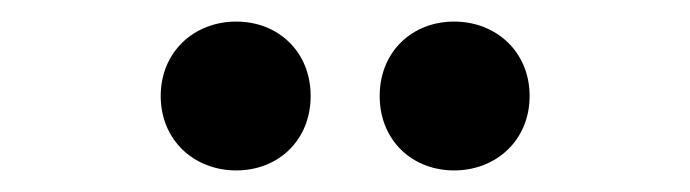

<svg xmlns="http://www.w3.org/2000/svg" viewBox="-20 -770 640 178"><path d="M199 -612C238 -612 268 -640 268 -681C268 -722 238 -750 199 -750C160 -750 129 -722 129 -681C129 -640 160 -612 199 -612ZM401 -612C440 -612 471 -640 471 -681C471 -722 440 -750 401 -750C362 -750 332 -722 332 -681C332 -640 362 -612 401 -612Z"/></svg>

Font: Montserrat Lite
Style: Bold
Weight: 700
Designer: Julieta Ulanovsky
Foundry: Julieta Ulanovsky
Version: Version 7.200;PS 007.200;hotconv 1.0.88;makeotf.lib2.5.64775